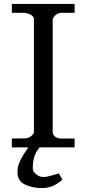

<svg xmlns="http://www.w3.org/2000/svg" viewBox="-20 -747 438 973"><path d="M121 194Q153 206 191 206H195Q250 206 296 163L278 131Q276 133 247 141Q217 150 199 150Q180 150 163 136Q146 122 146 106Q146 48 170 14L190 -14L135 -15L129 -7Q69 73 69 116Q69 123 69 135Q69 148 79 165Q89 183 121 194ZM247 -652Q261 -678 288 -682H358V-727H40V-682H105Q148 -675 152 -652V-75Q139 -50 111 -46L40 -45V0H358V-45H293Q254 -45 247 -75Z"/></svg>

Font: Sawarabi Mincho
Style: Regular
Weight: 400
Version: Version 1.082; ttfautohint (v1.8.4.7-5d5b)